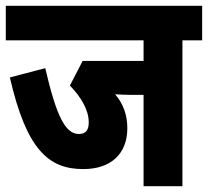

<svg xmlns="http://www.w3.org/2000/svg" viewBox="-20 -642 717 662"><path d="M609 -503H677V-622H0V-503H475V-432H265L221 -347C258 -309 286 -264 286 -220C286 -194 276 -180 252 -180C206 -180 175 -239 136 -407L14 -375C71 -127 147 -59 267 -59C364 -59 419 -113 419 -200C419 -246 405 -284 377 -317C394 -316 412 -315 425 -315H475V0H609Z"/></svg>

Font: Noto Sans Devanagari ExtraCondensed ExtraBold
Style: Regular
Weight: 800
Width: 2
Designer: Jelle Bosma - Monotype Design Team
Foundry: Monotype Imaging Inc.
Version: Version 2.004